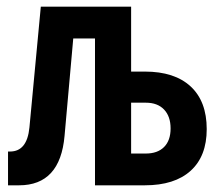

<svg xmlns="http://www.w3.org/2000/svg" viewBox="-20 -554 640 574"><path d="M4 0V-101H10Q61 -101 68 -173L102 -534H372V-340H413Q502 -340 550 -295.5Q598 -251 598 -168Q598 -87 550 -43.5Q502 0 413 0H264V-439H199L173 -148Q160 0 37 0ZM372 -95H416Q451 -95 470.5 -114.5Q490 -134 490 -170Q490 -206 470.5 -226.5Q451 -247 416 -247H372Z"/></svg>

Font: Geist Mono SemiBold
Style: Regular
Weight: 600
Monospace: yes
Designer: Basement.studio, Andrés Briganti, Mateo Zaragoza
Foundry: Basement.studio, Vercel, Andrés Briganti, Guido Ferreyra, Mateo Zaragoza
Version: Version 1.500; ttfautohint (v1.8.4.7-5d5b)